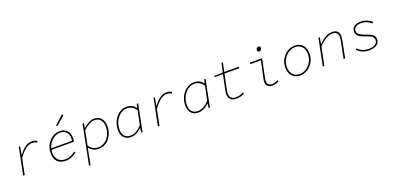

<svg xmlns="http://www.w3.org/2000/svg" viewBox="9 -1865 6582 3213"><g transform="rotate(-20 3300.0 -259.0)"><path d="M116 0 212 -478H236L210 -334H214Q326 -490 442 -490Q500 -490 540 -462L524 -438Q489 -462 439 -462Q327 -462 200 -280L144 0Z M872 12Q779 12 727.5 -42Q676 -96 676 -190Q676 -317 755.5 -403.5Q835 -490 944 -490Q1026 -490 1071 -439.5Q1116 -389 1116 -309Q1116 -267 1106 -242H708Q704 -221 704 -192Q704 -112 749 -63Q794 -14 874 -14Q975 -14 1054 -86L1070 -64Q1034 -32 982 -10Q930 12 872 12ZM940 -464Q866 -464 801.5 -409Q737 -354 714 -268H1083Q1088 -291 1088 -312Q1088 -381 1048.5 -422.5Q1009 -464 940 -464ZM936 -580 920 -598 1074 -740 1094 -716Z M1208 222 1348 -478H1372L1358 -398H1362Q1466 -490 1554 -490Q1632 -490 1678 -439.5Q1724 -389 1724 -298Q1724 -167 1648.5 -77.5Q1573 12 1456 12Q1407 12 1365 -10Q1323 -32 1296 -68H1292L1270 42L1236 222ZM1458 -14Q1560 -14 1628 -96.5Q1696 -179 1696 -292Q1696 -376 1657.5 -420Q1619 -464 1552 -464Q1508 -464 1454 -435Q1400 -406 1352 -360L1300 -102Q1361 -14 1458 -14Z M2036 12Q1958 12 1912 -35Q1866 -82 1866 -170Q1866 -299 1943.5 -394.5Q2021 -490 2134 -490Q2242 -490 2292 -410H2296L2314 -478H2338L2242 0H2218L2230 -78H2226Q2133 12 2036 12ZM2038 -14Q2136 -14 2238 -122L2290 -372Q2229 -464 2132 -464Q2033 -464 1963.5 -376Q1894 -288 1894 -176Q1894 -95 1932 -54.5Q1970 -14 2038 -14Z M2516 0 2612 -478H2636L2610 -334H2614Q2726 -490 2842 -490Q2900 -490 2940 -462L2924 -438Q2889 -462 2839 -462Q2727 -462 2600 -280L2544 0Z M3236 12Q3158 12 3112 -35Q3066 -82 3066 -170Q3066 -299 3143.5 -394.5Q3221 -490 3334 -490Q3442 -490 3492 -410H3496L3514 -478H3538L3442 0H3418L3430 -78H3426Q3333 12 3236 12ZM3238 -14Q3336 -14 3438 -122L3490 -372Q3429 -464 3332 -464Q3233 -464 3163.5 -376Q3094 -288 3094 -176Q3094 -95 3132 -54.5Q3170 -14 3238 -14Z M3906 12Q3841 12 3807.5 -23.5Q3774 -59 3774 -118Q3774 -140 3782 -180L3838 -452H3688L3692 -474L3844 -478L3880 -638H3904L3872 -478H4134L4128 -452H3866L3808 -172Q3802 -145 3802 -122Q3802 -69 3830 -41.5Q3858 -14 3908 -14Q3981 -14 4046 -48L4058 -26Q3995 12 3906 12Z M4551 12Q4501 12 4471.5 -14.5Q4442 -41 4442 -94Q4442 -115 4448 -142L4514 -452H4324L4330 -478H4546L4474 -134Q4470 -115 4470 -98Q4470 -14 4556 -14Q4599 -14 4662 -44L4672 -22Q4604 12 4551 12ZM4542 -600Q4508 -600 4508 -634Q4508 -653 4521.5 -667.5Q4535 -682 4552 -682Q4586 -682 4586 -648Q4586 -629 4572.5 -614.5Q4559 -600 4542 -600Z M5046 12Q4958 12 4907 -45Q4856 -102 4856 -194Q4856 -316 4936.5 -403Q5017 -490 5128 -490Q5216 -490 5267 -433Q5318 -376 5318 -284Q5318 -162 5237.5 -75Q5157 12 5046 12ZM5048 -14Q5144 -14 5217 -93Q5290 -172 5290 -278Q5290 -363 5246.5 -413.5Q5203 -464 5126 -464Q5030 -464 4957 -385Q4884 -306 4884 -200Q4884 -115 4927.5 -64.5Q4971 -14 5048 -14Z M5452 0 5548 -478H5572L5554 -368H5558Q5618 -426 5673 -458Q5728 -490 5796 -490Q5859 -490 5888.5 -458.5Q5918 -427 5918 -374Q5918 -337 5908 -290L5850 0H5822L5880 -288Q5890 -338 5890 -370Q5890 -415 5865 -439.5Q5840 -464 5792 -464Q5679 -464 5546 -324L5480 0Z M6273 12Q6214 12 6156.5 -12Q6099 -36 6068 -76L6088 -94Q6153 -14 6280 -14Q6349 -14 6391.5 -40Q6434 -66 6434 -120Q6434 -138 6425.5 -153Q6417 -168 6406 -178.5Q6395 -189 6372 -200Q6349 -211 6331.5 -217.5Q6314 -224 6281 -235Q6206 -261 6174 -292Q6142 -323 6142 -370Q6142 -429 6186.5 -459.5Q6231 -490 6302 -490Q6364 -490 6415.5 -467.5Q6467 -445 6500 -412L6482 -392Q6402 -464 6300 -464Q6239 -464 6204.5 -439Q6170 -414 6170 -372Q6170 -331 6202.5 -306.5Q6235 -282 6303 -259Q6385 -231 6423.5 -203Q6462 -175 6462 -122Q6462 -53 6410 -20.5Q6358 12 6273 12Z"/></g></svg>

Font: TypoPRO Source Code Pro
Style: Italic
Weight: 200
Italic angle: -11°
Monospace: yes
Designer: Paul D. Hunt, Teo Tuominen
Foundry: Adobe Systems Incorporated
Version: Version 1.030;PS 1.0;hotconv 1.0.84;makeotf.lib2.5.63406